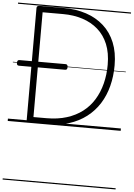

<svg xmlns="http://www.w3.org/2000/svg" viewBox="-86 -1071 1135 1632"><g transform="rotate(5 482.0 -255.0)"><path d="M187 0Q160 0 160 -19V-979Q160 -989 167 -993.5Q174 -998 188 -998H389Q496 -998 583 -969Q670 -940 733 -883.5Q796 -827 830 -743.5Q864 -660 864 -550Q864 -456 842.5 -372.5Q821 -289 778 -221Q735 -153 670.5 -103.5Q606 -54 520.5 -27Q435 0 327 0ZM215 -52H326Q422 -52 498.5 -76Q575 -100 632.5 -144Q690 -188 728 -250Q766 -312 785.5 -388Q805 -464 805 -550Q805 -651 774.5 -725Q744 -799 688 -848Q632 -897 556 -921.5Q480 -946 389 -946H215ZM54 -476Q43 -476 39 -482.5Q35 -489 35 -499Q35 -510 39 -517Q43 -524 54 -524H448Q459 -524 463 -517Q467 -510 467 -499Q467 -489 463 -482.5Q459 -476 448 -476ZM0 490H964V500H0ZM0 -20H964V0H0ZM0 -505H964V-500H0ZM0 -1010H964V-1000H0Z"/></g></svg>

Font: Playwrite ES Guides
Style: Regular
Weight: 400
Designer: Veronika Burian, José Scaglione
Foundry: TypeTogether
Version: Version 1.003